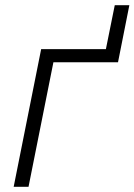

<svg xmlns="http://www.w3.org/2000/svg" viewBox="-20 -717 516 737"><path d="M89.5 0H32.5L138 -528.5H386.5L420.5 -697H476.5L433 -478H185Z"/></svg>

Font: Roberto Sans Light
Style: Italic
Weight: 300
Italic angle: -11°
Designer: Google
Version: Version 1.00;June 11, 2020;FontCreator 12.0.0.2522 64-bit; t